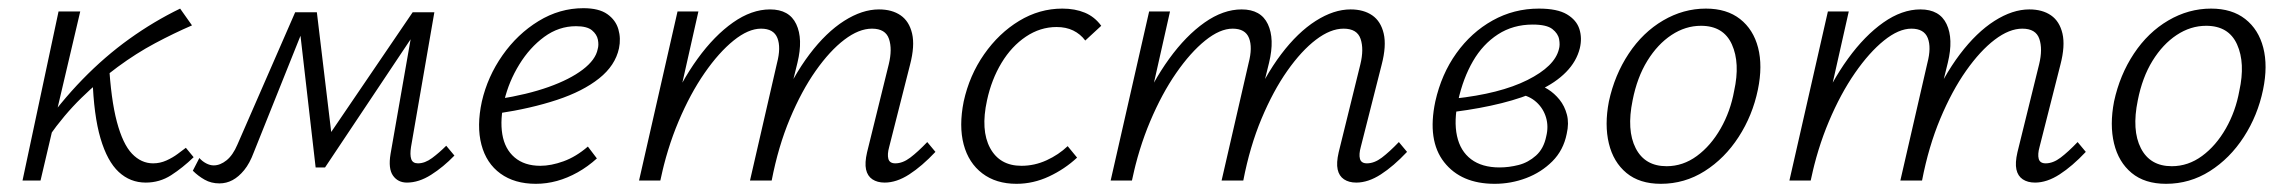

<svg xmlns="http://www.w3.org/2000/svg" viewBox="-20 -441 5590 469"><path d="M99 -107 77 -120Q127 -191 181.5 -247Q236 -303 296 -346Q356 -389 420 -420L449 -379Q405 -360 359 -335.5Q313 -311 267.5 -277.5Q222 -244 179 -202Q136 -160 99 -107ZM35 0 123 -413H176L79 0ZM336 5Q298 5 270 -21Q242 -47 225.5 -103Q209 -159 206 -250L246 -288Q251 -198 265.5 -143.5Q280 -89 302.5 -65.5Q325 -42 354 -42Q371 -42 386.5 -49Q402 -56 414 -65Q426 -74 434 -80L453 -57Q426 -31 398 -13Q370 5 336 5Z M974 5Q952 5 940 -12Q928 -29 934 -65L990 -385L1015 -393L774 -32H751L711 -380L726 -411H754L792 -94L773 -95L988 -411H1041L984 -82Q981 -63 984.5 -52.5Q988 -42 1001 -42Q1018 -42 1035.5 -55Q1053 -68 1070 -85L1090 -61Q1063 -33 1033 -14Q1003 5 974 5ZM516 7Q496 7 480 -2Q464 -11 451 -24L467 -55Q474 -47 483.5 -42Q493 -37 502 -37Q518 -37 533.5 -49.5Q549 -62 560 -88L701 -411H737L600 -69Q590 -42 576.5 -25.5Q563 -9 548 -1Q533 7 516 7Z M1289 8Q1237 8 1202.5 -17Q1168 -42 1156 -87.5Q1144 -133 1157 -193Q1171 -254 1207.5 -306Q1244 -358 1295.5 -389.5Q1347 -421 1405 -421Q1443 -421 1463.5 -406.5Q1484 -392 1490.5 -369.5Q1497 -347 1492 -323Q1483 -281 1443.5 -249.5Q1404 -218 1340.5 -197Q1277 -176 1197 -164L1198 -199Q1268 -210 1320 -228.5Q1372 -247 1403.5 -271Q1435 -295 1440 -321Q1443 -331 1440.5 -344Q1438 -357 1426 -367Q1414 -377 1387 -377Q1345 -377 1309.5 -351Q1274 -325 1248.5 -283.5Q1223 -242 1212 -196Q1201 -149 1207 -113Q1213 -77 1237 -56.5Q1261 -36 1300 -36Q1326 -36 1356.5 -47Q1387 -58 1416 -83L1438 -54Q1416 -34 1391 -20Q1366 -6 1340.5 1Q1315 8 1289 8Z M2141 5Q2123 5 2111 -3Q2099 -11 2095.5 -27Q2092 -43 2098 -69L2151 -284Q2160 -321 2151.5 -346Q2143 -371 2110 -371Q2078 -371 2042.5 -344Q2007 -317 1972.5 -268Q1938 -219 1909.5 -151Q1881 -83 1865 0H1827Q1849 -99 1883 -177Q1917 -255 1957.5 -308.5Q1998 -362 2042 -390Q2086 -418 2127 -418Q2159 -418 2180 -403.5Q2201 -389 2208 -359Q2215 -329 2203 -283L2152 -82Q2147 -64 2150 -53Q2153 -42 2167 -42Q2185 -42 2203.5 -56Q2222 -70 2245 -94L2265 -70Q2232 -35 2201 -15Q2170 5 2141 5ZM1541 0 1635 -413H1686L1593 0ZM1558 0Q1578 -89 1610.5 -165Q1643 -241 1684 -297.5Q1725 -354 1770.5 -386Q1816 -418 1861 -418Q1908 -418 1925 -382Q1942 -346 1928 -288L1857 0H1812L1878 -287Q1888 -325 1879 -348Q1870 -371 1839 -371Q1808 -371 1772 -342Q1736 -313 1701 -262.5Q1666 -212 1637.5 -144.5Q1609 -77 1593 0Z M2463 8Q2413 8 2379.5 -17.5Q2346 -43 2334 -88Q2322 -133 2334 -193Q2348 -257 2384 -308.5Q2420 -360 2469.5 -390Q2519 -420 2575 -420Q2606 -420 2630 -410Q2654 -400 2670 -378L2631 -342Q2619 -358 2601.5 -366.5Q2584 -375 2561 -375Q2521 -375 2486 -351.5Q2451 -328 2426.5 -287.5Q2402 -247 2391 -196Q2375 -123 2398.5 -79.5Q2422 -36 2475 -36Q2507 -36 2536.5 -49.5Q2566 -63 2588 -84L2611 -56Q2581 -28 2542.5 -10Q2504 8 2463 8Z M3293 5Q3275 5 3263 -3Q3251 -11 3247.5 -27Q3244 -43 3250 -69L3303 -284Q3312 -321 3303.5 -346Q3295 -371 3262 -371Q3230 -371 3194.5 -344Q3159 -317 3124.5 -268Q3090 -219 3061.5 -151Q3033 -83 3017 0H2979Q3001 -99 3035 -177Q3069 -255 3109.5 -308.5Q3150 -362 3194 -390Q3238 -418 3279 -418Q3311 -418 3332 -403.5Q3353 -389 3360 -359Q3367 -329 3355 -283L3304 -82Q3299 -64 3302 -53Q3305 -42 3319 -42Q3337 -42 3355.5 -56Q3374 -70 3397 -94L3417 -70Q3384 -35 3353 -15Q3322 5 3293 5ZM2693 0 2787 -413H2838L2745 0ZM2710 0Q2730 -89 2762.5 -165Q2795 -241 2836 -297.5Q2877 -354 2922.5 -386Q2968 -418 3013 -418Q3060 -418 3077 -382Q3094 -346 3080 -288L3009 0H2964L3030 -287Q3040 -325 3031 -348Q3022 -371 2991 -371Q2960 -371 2924 -342Q2888 -313 2853 -262.5Q2818 -212 2789.5 -144.5Q2761 -77 2745 0Z M3631 8Q3549 8 3507.5 -45Q3466 -98 3486 -193Q3501 -260 3537.5 -311Q3574 -362 3626 -391Q3678 -420 3739 -420Q3784 -420 3807.5 -406Q3831 -392 3838 -370Q3845 -348 3839 -323Q3831 -291 3805.5 -265Q3780 -239 3740 -220.5Q3700 -202 3648 -189Q3596 -176 3534 -168L3532 -200Q3644 -212 3711 -245.5Q3778 -279 3788 -321Q3791 -331 3788.5 -345Q3786 -359 3772 -370Q3758 -381 3724 -381Q3676 -381 3639 -357Q3602 -333 3578 -291.5Q3554 -250 3542 -196Q3531 -146 3539 -109Q3547 -72 3573.5 -52Q3600 -32 3643 -32Q3666 -32 3689.5 -38Q3713 -44 3732 -61Q3751 -78 3757 -108Q3763 -132 3756.5 -154Q3750 -176 3733 -191.5Q3716 -207 3691 -211L3728 -237Q3745 -233 3761 -223Q3777 -213 3789.5 -197.5Q3802 -182 3807.5 -161Q3813 -140 3807 -114Q3799 -74 3772 -47Q3745 -20 3708 -6Q3671 8 3631 8Z M4037 8Q3985 8 3953 -18.5Q3921 -45 3910 -90.5Q3899 -136 3910 -193Q3924 -258 3958.5 -310Q3993 -362 4042.5 -391Q4092 -420 4147 -420Q4198 -420 4230.5 -394.5Q4263 -369 4274.5 -324.5Q4286 -280 4274 -222Q4261 -159 4227 -106.5Q4193 -54 4144 -23Q4095 8 4037 8ZM4051 -35Q4091 -35 4125 -60Q4159 -85 4183 -127Q4207 -169 4216 -219Q4231 -287 4210.5 -332.5Q4190 -378 4135 -378Q4097 -378 4063 -355.5Q4029 -333 4004 -292.5Q3979 -252 3968 -196Q3953 -123 3975.5 -79Q3998 -35 4051 -35Z M4951 5Q4933 5 4921 -3Q4909 -11 4905.5 -27Q4902 -43 4908 -69L4961 -284Q4970 -321 4961.5 -346Q4953 -371 4920 -371Q4888 -371 4852.5 -344Q4817 -317 4782.5 -268Q4748 -219 4719.5 -151Q4691 -83 4675 0H4637Q4659 -99 4693 -177Q4727 -255 4767.5 -308.5Q4808 -362 4852 -390Q4896 -418 4937 -418Q4969 -418 4990 -403.5Q5011 -389 5018 -359Q5025 -329 5013 -283L4962 -82Q4957 -64 4960 -53Q4963 -42 4977 -42Q4995 -42 5013.5 -56Q5032 -70 5055 -94L5075 -70Q5042 -35 5011 -15Q4980 5 4951 5ZM4351 0 4445 -413H4496L4403 0ZM4368 0Q4388 -89 4420.5 -165Q4453 -241 4494 -297.5Q4535 -354 4580.5 -386Q4626 -418 4671 -418Q4718 -418 4735 -382Q4752 -346 4738 -288L4667 0H4622L4688 -287Q4698 -325 4689 -348Q4680 -371 4649 -371Q4618 -371 4582 -342Q4546 -313 4511 -262.5Q4476 -212 4447.5 -144.5Q4419 -77 4403 0Z M5271 8Q5219 8 5187 -18.5Q5155 -45 5144 -90.5Q5133 -136 5144 -193Q5158 -258 5192.5 -310Q5227 -362 5276.5 -391Q5326 -420 5381 -420Q5432 -420 5464.5 -394.5Q5497 -369 5508.5 -324.5Q5520 -280 5508 -222Q5495 -159 5461 -106.5Q5427 -54 5378 -23Q5329 8 5271 8ZM5285 -35Q5325 -35 5359 -60Q5393 -85 5417 -127Q5441 -169 5450 -219Q5465 -287 5444.5 -332.5Q5424 -378 5369 -378Q5331 -378 5297 -355.5Q5263 -333 5238 -292.5Q5213 -252 5202 -196Q5187 -123 5209.5 -79Q5232 -35 5285 -35Z"/></svg>

Font: Ysabeau Infant Light
Style: Italic
Weight: 300
Italic angle: -12°
Designer: Christian Thalmann (Catharsis Fonts)
Version: Version 2.001;gftools[0.9.30]; featfreeze: ss01,ss02,lnum